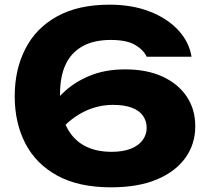

<svg xmlns="http://www.w3.org/2000/svg" viewBox="-20 -786 897 822"><path d="M449 -766Q546 -766 621.5 -736.5Q697 -707 743.5 -656.5Q790 -606 800 -543H608Q594 -573 558 -594Q522 -615 454 -615Q381 -615 332.5 -587.5Q284 -560 260.5 -509Q237 -458 237 -383Q237 -302 263 -247Q289 -192 338 -164Q387 -136 458 -136Q507 -136 540.5 -149.5Q574 -163 591 -186.5Q608 -210 608 -238Q608 -268 592 -290.5Q576 -313 544 -325Q512 -337 464 -337Q400 -337 342 -309Q284 -281 236 -226L166 -274Q197 -336 246 -384.5Q295 -433 362.5 -461Q430 -489 515 -489Q609 -489 676 -458Q743 -427 779.5 -372.5Q816 -318 816 -245Q816 -169 773.5 -110Q731 -51 651 -17.5Q571 16 455 16Q317 16 225.5 -34Q134 -84 88.5 -172Q43 -260 43 -374Q43 -488 88.5 -577Q134 -666 224.5 -716Q315 -766 449 -766Z"/></svg>

Font: Unbounded
Style: Bold
Weight: 700
Designer: Luke Prowse, Jean-Baptiste Morizot, Fátima Lázaro, Florian Runge
Foundry: NaN
Version: Version 1.700